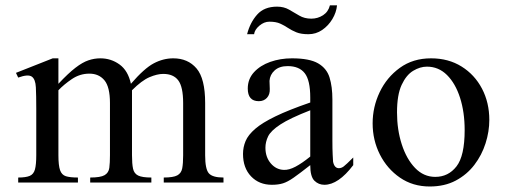

<svg xmlns="http://www.w3.org/2000/svg" viewBox="-20 -676 1871 711"><path d="M807.6 0H586.4V-18.6Q621.6 -18.6 636.5 -26.6Q651.4 -34.7 654.8 -52.7Q658.2 -70.8 658.2 -101.1V-294.4Q658.2 -354.5 640.1 -378.4Q622.1 -402.3 584.5 -402.3Q562 -402.3 533.4 -390.1Q504.9 -377.9 468.8 -341.8V-101.1Q468.8 -69.3 472.7 -51.3Q476.6 -33.2 491.7 -25.9Q506.8 -18.6 540.5 -18.6V0H314V-18.6Q352.1 -18.6 367.2 -27.3Q382.3 -36.1 384.8 -54.4Q387.2 -72.8 387.2 -101.1V-294.4Q387.2 -354 366.7 -378.7Q346.2 -403.3 311 -403.3Q275.9 -403.3 246.3 -383.3Q216.8 -363.3 196.3 -341.8V-101.1Q196.3 -63.5 202.4 -45.9Q208.5 -28.3 224.1 -23.4Q239.7 -18.6 268.6 -18.6V0H47.4V-18.6Q75.7 -18.6 90.1 -24.7Q104.5 -30.8 109.4 -48.6Q114.3 -66.4 114.3 -101.1V-272.5Q114.3 -322.3 112.8 -352.5Q111.3 -382.8 97.7 -392.3Q84 -401.9 47.4 -388.7L39.1 -406.2L175.3 -460H196.3V-365.7Q232.9 -404.8 259.3 -425Q285.6 -445.3 307.4 -452.6Q329.1 -460 351.6 -460Q391.1 -460 422.6 -437.3Q454.1 -414.6 464.8 -365.7Q514.2 -422.9 549.3 -441.4Q584.5 -460 621.6 -460Q675.8 -460 707.8 -422.6Q739.7 -385.3 739.7 -294.4V-101.1Q739.7 -49.8 753.4 -34.2Q767.1 -18.6 807.6 -18.6Z M1288.1 -92.8V-64.5Q1232.9 8.3 1181.2 8.3Q1159.7 8.3 1144.3 -6.8Q1128.9 -22 1128.9 -64.5Q1089.8 -33.7 1067.4 -18.1Q1044.9 -2.4 1027.8 2.9Q1010.7 8.3 986.8 8.3Q939.5 8.3 909.7 -22.9Q879.9 -54.2 879.9 -106Q879.9 -130.9 889.4 -153.6Q898.9 -176.3 924.8 -198.7Q950.7 -221.2 1000 -245.1Q1049.3 -269 1128.9 -296.4V-314.9Q1128.9 -378.9 1108.4 -405Q1087.9 -431.2 1045.4 -431.2Q1014.6 -431.2 997.1 -415.3Q979.5 -399.4 978 -376.5L979 -347.2Q980 -326.2 968.5 -313.7Q957 -301.3 938.5 -301.3Q897.5 -301.3 897.5 -348.1Q897.5 -383.3 920.4 -408.4Q943.4 -433.6 980.7 -446.8Q1018.1 -460 1061 -460Q1126 -460 1158 -441.4Q1189.9 -422.9 1200.4 -388.9Q1210.9 -355 1210.9 -307.6V-155.3Q1210.9 -124 1211.9 -104Q1212.9 -84 1213.4 -77.1Q1218.3 -53.2 1234.9 -53.2Q1244.1 -53.2 1252.7 -59.6Q1261.2 -65.9 1288.1 -92.8ZM1128.9 -96.2V-267.6Q1053.7 -238.3 1018.3 -215.1Q982.9 -191.9 972.9 -171.1Q962.9 -150.4 962.9 -128.9Q962.9 -94.2 982.7 -71Q1002.4 -47.9 1030.8 -46.9Q1049.8 -45.9 1074 -58.6Q1098.1 -71.3 1128.9 -96.2ZM1201.7 -656.2H1228Q1225.6 -629.9 1210.7 -605.2Q1195.8 -580.6 1172.9 -564.9Q1149.9 -549.3 1122.1 -549.3Q1094.7 -549.3 1077.4 -556.4Q1060.1 -563.5 1046.6 -572.5Q1033.2 -581.5 1017.6 -588.6Q1002 -595.7 977.5 -595.7Q958 -595.7 940.4 -580.8Q922.9 -565.9 920.9 -549.3H895Q906.2 -592.8 932.4 -622.1Q958.5 -651.4 1005.9 -651.4Q1031.2 -651.4 1050.3 -640.4Q1069.3 -629.4 1088.4 -618.2Q1107.4 -606.9 1132.8 -606.9Q1156.7 -606.9 1176.3 -619.6Q1195.8 -632.3 1201.7 -656.2Z M1792 -231.9Q1792 -189 1778.1 -145.3Q1764.2 -101.6 1736.6 -65.4Q1709 -29.3 1667.7 -7.3Q1626.5 14.6 1571.3 14.6Q1508.8 14.6 1461.2 -18.1Q1413.6 -50.8 1386.7 -104Q1359.9 -157.2 1359.9 -219.2Q1359.9 -279.8 1386 -334.7Q1412.1 -389.6 1460.7 -424.8Q1509.3 -460 1576.2 -460Q1640.6 -460 1689.2 -429.7Q1737.8 -399.4 1764.9 -347.7Q1792 -295.9 1792 -231.9ZM1700.7 -194.3Q1700.7 -260.7 1683.6 -314Q1666.5 -367.2 1635.3 -398.2Q1604 -429.2 1561 -429.2Q1535.6 -429.2 1510 -413.8Q1484.4 -398.4 1467.3 -361.6Q1450.2 -324.7 1450.2 -259.8Q1450.2 -195.8 1467.8 -141.4Q1485.4 -86.9 1517.1 -54Q1548.8 -21 1591.8 -21Q1640.1 -21 1670.4 -59.8Q1700.7 -98.6 1700.7 -194.3Z"/></svg>

Font: BabelStone Englisc
Style: Regular
Weight: 400
Designer: Andrew West
Foundry: BabelStone
Version: Version 1.000 June 24, 2023